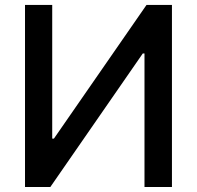

<svg xmlns="http://www.w3.org/2000/svg" viewBox="-20 -747 787 767"><path d="M79.9 -727.3H188.6V-193.2H195.3L565.3 -727.3H666.9V0H557.2V-533.4H550.4L181.1 0H79.9Z"/></svg>

Font: Inter P Medium
Style: Regular
Weight: 500
Designer: Rasmus Andersson
Foundry: rsms
Version: Version 3.018;git-588b23468